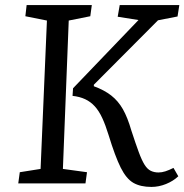

<svg xmlns="http://www.w3.org/2000/svg" viewBox="-20 -723 727 757"><path d="M577 14Q534 14 506 -2Q478 -18 456 -62Q434 -106 408 -191Q396 -230 383 -258Q370 -286 353.5 -304Q337 -322 315.5 -332Q294 -342 266 -345L268 -375L526 -644L444 -657L452 -703H687L680 -658L603 -643L350 -389V-383Q391 -368 418.5 -346.5Q446 -325 464.5 -292.5Q483 -260 498 -208Q515 -156 527 -123.5Q539 -91 550 -73.5Q561 -56 574.5 -49.5Q588 -43 605 -43Q618 -43 632 -47.5Q646 -52 664 -61L683 -28Q663 -9 634.5 2.5Q606 14 577 14ZM52 0 58 -44 140 -57 165 -642 80 -659 85 -703H342L336 -659L251 -642L228 -57L323 -44L317 0Z"/></svg>

Font: Literata 18pt
Style: Italic
Weight: 400
Italic angle: -2°
Designer: Latin by Veronika Burian and Jose Scaglione. Greek by Irene Vlachou. Cyrillic by Vera Evstafieva
Foundry: TypeTogether
Version: Version 3.103;gftools[0.9.29]